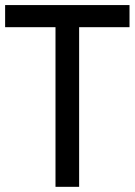

<svg xmlns="http://www.w3.org/2000/svg" viewBox="-22 -720 526 750"><path d="M287.1 -613.8V9.8H194.8V-613.8H-2V-700.2H483.9V-613.8Z"/></svg>

Font: D-DIN-PRO Medium
Style: Regular
Weight: 500
Designer: datto
Foundry: CyberFei
Version: Version 1.000;hotconv 1.0.109;makeotfexe 2.5.65596